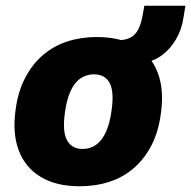

<svg xmlns="http://www.w3.org/2000/svg" viewBox="-20 -638 666 669"><path d="M257 11Q176 11 122 -21.5Q68 -54 45.5 -113.5Q23 -173 34 -253Q42 -317 67 -365.5Q92 -414 129.5 -446Q167 -478 214.5 -493.5Q262 -509 317 -509Q400 -509 453.5 -476.5Q507 -444 529.5 -385Q552 -326 541 -246Q533 -181 508.5 -133Q484 -85 446.5 -52.5Q409 -20 361 -4.5Q313 11 257 11ZM268 -119Q295 -119 315.5 -134Q336 -149 349.5 -179Q363 -209 369 -255Q378 -319 362 -349Q346 -379 307 -379Q281 -379 260 -364.5Q239 -350 225.5 -320Q212 -290 206 -244Q197 -180 213.5 -149.5Q230 -119 268 -119ZM481 -419 389 -483 391 -498Q416 -498 433.5 -506.5Q451 -515 462 -536Q473 -557 479 -596L483 -618H626L619 -575Q613 -535 593.5 -501.5Q574 -468 545.5 -446.5Q517 -425 481 -419Z"/></svg>

Font: Nunito Sans 10pt SemiCondensed Black
Style: Italic
Weight: 900
Width: 4
Italic angle: -9°
Designer: Vernon Adams
Foundry: Vernon Adams
Version: Version 3.101;gftools[0.9.27]